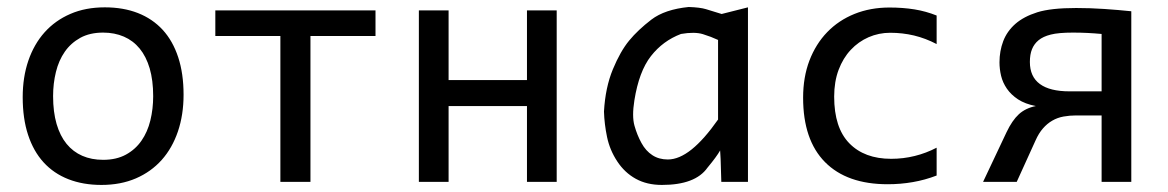

<svg xmlns="http://www.w3.org/2000/svg" viewBox="-20 -520 3339 549"><path d="M504.9 -249C504.9 -289.4 499.8 -325.2 489.5 -356.4C479.2 -387.7 464.4 -413.8 445.1 -434.8C425.7 -455.8 402.1 -471.8 374.3 -482.7C346.4 -493.6 314.9 -499 279.8 -499C243 -499 210.1 -492.8 181.2 -480.2C152.2 -467.7 127.6 -450.1 107.4 -427.5C87.2 -404.9 71.8 -377.8 61 -346.4C50.3 -315 44.9 -280.3 44.9 -242.2C44.9 -201.5 50 -165.5 60.3 -134.3C70.6 -103 85.4 -76.8 104.7 -55.7C124.1 -34.5 147.7 -18.5 175.5 -7.6C203.4 3.3 234.9 8.8 270 8.8C306.8 8.8 339.7 2.5 368.7 -10C397.6 -22.5 422.2 -40.1 442.4 -62.7C462.6 -85.4 478 -112.5 488.8 -144.3C499.5 -176 504.9 -210.9 504.9 -249ZM418 -245.1C418 -220.7 415.3 -197.5 409.9 -175.5C404.5 -153.6 396.1 -134.3 384.5 -117.7C373 -101.1 358.2 -87.8 340.1 -77.9C322 -68 300.3 -63 274.9 -63C252.8 -63 232.9 -66.8 215.3 -74.5C197.8 -82.1 182.8 -93.5 170.4 -108.6C158 -123.8 148.5 -142.7 141.8 -165.5C135.2 -188.3 131.8 -214.8 131.8 -245.1C131.8 -269.2 134.5 -292.2 139.9 -314.2C145.3 -336.2 153.7 -355.5 165.3 -372.1C176.8 -388.7 191.7 -401.9 209.7 -411.9C227.8 -421.8 249.5 -426.8 274.9 -426.8C296.7 -426.8 316.5 -422.9 334.2 -415.3C352 -407.6 367 -396.2 379.4 -381.1C391.8 -366 401.3 -347.1 408 -324.5C414.6 -301.8 418 -275.4 418 -245.1Z M1053.7 -417V-490.2H595.7V-417H781.7V0H867.7V-417Z M1571.8 0V-490.2H1486.8V-291H1262.7V-490.2H1177.7V0H1262.7V-216.8H1486.8V0Z M1793.9 -232.9C1802.7 -288.2 1818.5 -330.5 1841.3 -359.6C1864.1 -388.8 1892.7 -409.8 1927.2 -422.9C1953 -427.4 1973.8 -427.2 1989.7 -422.4C2005.7 -417.5 2020.2 -411.9 2033.2 -405.8V-178.2C2006.8 -140.5 1981.7 -112 1957.8 -92.8C1933.8 -73.6 1911.1 -64 1889.6 -64C1872.7 -64 1858 -68 1845.5 -76.2C1832.9 -84.3 1822.5 -95.9 1814.2 -111.1C1805.9 -126.2 1799.2 -142.7 1794.2 -160.6C1789.1 -178.5 1789.1 -202.6 1793.9 -232.9ZM2039.1 -89.8 2040.5 -65.9 2042.5 0H2118.7V-499L2043.5 -480C2025.2 -485.5 2010.4 -490.1 1999 -493.7C1987.6 -497.2 1971 -499.3 1949.2 -500C1903.6 -495.4 1868.1 -483.4 1842.5 -463.9C1817 -444.3 1795.8 -424.4 1779.1 -404.1C1762.3 -383.7 1746.7 -356.3 1732.4 -321.8C1718.1 -287.3 1709.6 -247.1 1707 -201.2C1707.7 -177.4 1710.6 -153.1 1715.8 -128.2C1721 -103.3 1730.7 -80.1 1744.9 -58.6C1759 -37.1 1776.7 -20.5 1797.9 -8.8C1819 2.9 1843.9 8.8 1872.6 8.8C1936.4 8.8 1979.8 -7.6 2002.9 -40.5C2020.5 -61.7 2032.6 -78.1 2039.1 -89.8Z M2658.2 -18.1V-97.7C2638 -87.2 2617.1 -79.3 2595.5 -74C2573.8 -68.6 2551.4 -65.9 2528.3 -65.9C2477.2 -65.9 2437.3 -80.7 2408.4 -110.4C2379.6 -140 2365.2 -184.4 2365.2 -243.7C2365.2 -272.3 2369.5 -297.9 2377.9 -320.3C2386.4 -342.8 2397.9 -361.8 2412.6 -377.4C2427.2 -393.1 2444.3 -405.1 2463.6 -413.6C2483 -422 2503.6 -426.3 2525.4 -426.3C2548.8 -426.3 2571.5 -423.7 2593.5 -418.5C2615.5 -413.2 2637 -405.1 2658.2 -394V-475.6C2638 -483.7 2616.9 -489.6 2594.7 -493.2C2572.6 -496.7 2548.8 -498.5 2523.4 -498.5C2487 -498.5 2453.6 -492.4 2423.3 -480.2C2393.1 -468 2367 -450.6 2345.2 -428C2323.4 -405.4 2306.5 -378.3 2294.4 -346.7C2282.4 -315.1 2276.4 -279.8 2276.4 -240.7C2276.4 -160 2297.3 -98.6 2339.1 -56.4C2380.9 -14.2 2440.6 6.8 2518.1 6.8C2542.8 6.8 2566.8 4.8 2590.1 0.7C2613.4 -3.3 2636.1 -9.6 2658.2 -18.1Z M2857.9 -141.6 2791 0H2887.2L2940.9 -118.2C2947.1 -132.2 2954.2 -143.7 2962.2 -152.8C2970.1 -161.9 2979 -169.4 2988.8 -175C2998.5 -180.7 3009.4 -184.7 3021.2 -186.8C3033.1 -188.9 3044.8 -189.9 3056.2 -189.9H3129.9V0H3214.8V-487.8C3189.5 -490.4 3163.6 -492.6 3137.2 -494.4C3110.8 -496.2 3084.1 -497.1 3057.1 -497.1C3009 -497.1 2971.9 -493 2946 -484.9C2920.2 -476.7 2899.3 -465.7 2883.3 -451.7C2867.4 -437.7 2855.8 -421.2 2848.6 -402.3C2841.5 -383.5 2837.9 -363.3 2837.9 -341.8C2837.9 -329.1 2839.4 -316.2 2842.5 -303.2C2845.6 -290.2 2851.2 -277.9 2859.1 -266.4C2867.1 -254.8 2877.8 -244.6 2891.1 -235.8C2904.5 -227.1 2921.4 -220.7 2941.9 -216.8C2922.4 -212.9 2906.2 -205.1 2893.3 -193.4C2880.5 -181.6 2868.7 -164.4 2857.9 -141.6ZM2924.8 -342.8C2924.8 -357.1 2926.8 -369.3 2930.9 -379.4C2935 -389.5 2941.2 -398 2949.7 -405C2958.2 -412 2969.7 -417.4 2984.4 -421.1C2999 -424.9 3020.3 -426.8 3048.3 -426.8C3062.7 -426.8 3076.3 -426.4 3089.4 -425.8C3102.4 -425.1 3115.9 -424.2 3129.9 -422.9V-258.8H3038.1C3000.7 -258.8 2972.4 -265.8 2953.4 -279.8C2934.3 -293.8 2924.8 -314.8 2924.8 -342.8Z"/></svg>

Font: CodeNewRoman Nerd Font Mono
Style: Regular
Weight: 400
Monospace: yes
Designer: Sam Radian
Foundry: Code New Roman
Version: Version 2.00 November 29, 2014;Nerd Fonts 3.2.1